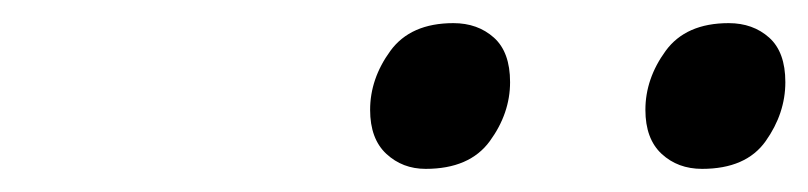

<svg xmlns="http://www.w3.org/2000/svg" viewBox="-20 -815 699 166"><path d="M348 -669Q328 -669 314 -682Q300 -695 300 -720Q300 -747 317.5 -771Q335 -795 372 -795Q393 -795 407 -782.5Q421 -770 421 -744Q421 -717 403.5 -693Q386 -669 348 -669ZM587 -669Q566 -669 552 -682Q538 -695 538 -720Q538 -747 555.5 -771Q573 -795 610 -795Q631 -795 645 -782.5Q659 -770 659 -744Q659 -717 642 -693Q625 -669 587 -669Z"/></svg>

Font: Playwrite MX
Style: Regular
Weight: 400
Designer: Veronika Burian, José Scaglione
Foundry: TypeTogether
Version: Version 1.002